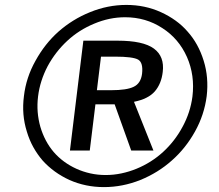

<svg xmlns="http://www.w3.org/2000/svg" viewBox="-20 -744 884 776"><path d="M399.9 12.2Q325.7 12.2 260.7 -16.6Q196.8 -45.9 152.3 -95.2Q130.9 -120.1 114.7 -149.2Q98.6 -178.2 88.4 -212.4Q66.9 -280.8 76.7 -355.5Q85.4 -430.7 123.5 -498.5Q161.1 -566.9 216.3 -616.2Q244.6 -641.1 276.1 -660.6Q307.6 -680.2 343.8 -694.8Q415.5 -724.1 490.7 -724.1Q565.9 -724.1 630.4 -694.8Q662.6 -680.2 689.7 -660.6Q716.8 -641.1 738.3 -616.2Q781.7 -567.9 803.2 -498.5Q824.2 -431.2 815.4 -355.5Q805.7 -279.8 768.1 -212.4Q749 -178.2 725.8 -149.2Q702.6 -120.1 674.3 -95.2Q619.1 -45.9 547.4 -16.6Q475.1 12.2 399.9 12.2ZM407.2 -36.6Q439 -36.6 470.5 -43.2Q502 -49.8 531.7 -62Q561.5 -74.2 588.6 -91.3Q615.7 -108.4 639.2 -129.9Q687 -173.8 717.8 -231.4Q749.5 -289.6 757.8 -354Q768.1 -439.5 735.8 -513.2Q702.6 -587.9 636.2 -630.4Q569.3 -674.3 485.4 -674.3Q422.4 -674.3 360.8 -648.4Q299.3 -623 252 -579.1Q204.6 -535.2 172.9 -477.1Q157.2 -447.3 147.5 -416.7Q137.7 -386.2 133.8 -354Q129.9 -321.8 132.3 -291.3Q134.8 -260.7 143.1 -231.4Q160.6 -172.4 196.8 -129.9Q215.3 -108.4 238.5 -91.3Q261.7 -74.2 288.6 -62Q315.4 -49.8 345.2 -43.2Q375 -36.6 407.2 -36.6ZM371.6 -379.4H428.7Q492.2 -379.4 520 -393.1Q549.3 -406.7 554.2 -446.3Q559.1 -490.7 538.6 -502.9Q517.6 -515.1 444.8 -515.1H388.2ZM262.7 -135.7 316.9 -579.6H455.1Q558.6 -579.6 602.1 -547.6Q645.5 -515.6 637.7 -453.1Q632.3 -405.8 606 -375Q579.6 -344.2 521.5 -332.5L600.1 -135.7H510.3L443.4 -322.3H365.7L342.8 -135.7Z"/></svg>

Font: Ride
Style: Italic
Weight: 400
Version: Version 3.000